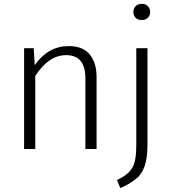

<svg xmlns="http://www.w3.org/2000/svg" viewBox="-20 -773 889 996"><path d="M481 0H423V-366Q423 -486 325 -487Q277 -487 237.5 -460Q198 -433 163 -379V0H105V-523H155L160 -435Q230 -534 336 -534Q410 -534 445.5 -490.5Q481 -447 481 -374ZM604 203 587 161Q643 135 665 99.5Q687 64 687 -17V-523H745V-19Q745 110 686 154Q657 179 604 203ZM715 -669Q695 -669 683.5 -681Q672 -693 672 -711Q672 -729 683.5 -741Q695 -753 715 -753Q736 -753 747.5 -740.5Q759 -728 759 -711Q759 -694 747.5 -681.5Q736 -669 715 -669Z"/></svg>

Font: Trujillo Light
Style: Regular
Weight: 300
Designer: Fira Sans original fonts by bBox Type GmbH, Carrois Corporate GbR, & Edenspiekermann AG / Changes by Cristiano Sobral
Foundry: Fira Sans original fonts by bBox Type GmbH, Carrois Corporate GbR, & Edenspiekermann AG / Changes by Cristiano Sobral
Version: Version 4.301;July 28, 2020;FontCreator 13.0.0.2655 64-bit